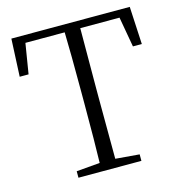

<svg xmlns="http://www.w3.org/2000/svg" viewBox="-107 -822 863 918"><g transform="rotate(-15 324.0 -363.0)"><path d="M556.6 -688.5H362.3Q361.3 -590.8 361.3 -390.6V-335Q361.3 -139.6 362.3 -42L480.5 -32.2V0H168.9V-32.2L285.2 -42Q288.1 -138.7 288.1 -335V-390.6Q288.1 -590.8 285.2 -688.5H90.8L66.4 -539.1H22.5L31.2 -725.6H617.2L627 -539.1H583Z"/></g></svg>

Font: GenYoMin JP Light
Style: Regular
Weight: 300
Version: Version 1.001;PS 1;hotconv 16.6.51;makeotf.lib2.5.65220 DEVE